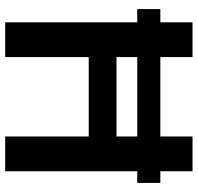

<svg xmlns="http://www.w3.org/2000/svg" viewBox="-31 -731 762 740"><g transform="rotate(90 350.0 -361.0)"><path d="M506 -429H200V-509H506ZM640 0V-509H685V-598H640V-722H506V-598H200V-722H66V-598H15V-509H66V0H200V-322H506V0Z"/></g></svg>

Font: Perun SemiBold
Style: Regular
Weight: 600
Foundry: Copyright (c) Stefan Peev, Context Ltd, 2016
Version: Version 1.089